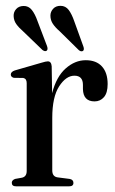

<svg xmlns="http://www.w3.org/2000/svg" viewBox="-20 -656 404 676"><path d="M162 -422.5 163.5 -328Q178.5 -386 211.2 -415Q244 -444 282 -444Q319 -444 339 -422Q359 -400 359 -360Q359 -329 346 -314Q333 -299 313 -299Q273 -299 272 -342.5V-357Q272 -389.5 242 -389.5Q212.5 -389.5 188.2 -352Q164 -314.5 164 -241V-56Q164 -34 183 -31.5L225.5 -26Q238.5 -23.5 238.5 -12Q238.5 0 223.5 0H36.5Q21.5 0 21.5 -12.5Q21.5 -21.5 33 -26L58 -30.5Q74 -34.5 74 -54V-363.5Q74 -379 62 -381.5L28.5 -382Q18 -385 18 -393.5Q18 -403 32 -408L125.5 -435Q141.5 -440 148.5 -440Q160.5 -440 162 -422.5ZM241.5 -581 273.5 -492.5Q277.5 -481.5 272.5 -477Q266 -472.5 257.5 -479.5L189.5 -546.5Q175 -559 166.2 -572Q157.5 -585 157.5 -601Q157.5 -614.5 167 -625Q176.5 -635.5 193 -635.5Q211 -635.5 222 -620.8Q233 -606 241.5 -581ZM112 -582 145.5 -494Q149.5 -483 145 -478Q139 -473 129.5 -480L61 -546Q46.5 -558.5 37.5 -571Q28.5 -583.5 28 -599.5Q27.5 -613.5 36.8 -624Q46 -634.5 62.5 -635Q80.5 -635.5 92 -621Q103.5 -606.5 112 -582Z"/></svg>

Font: Fraunces 144pt Soft
Style: Regular
Weight: 400
Version: Version 1.000;[0bf87f6ff]